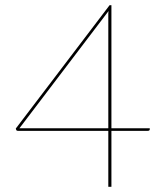

<svg xmlns="http://www.w3.org/2000/svg" viewBox="-20 -721 620 741"><path d="M410 -226H558V-222Q558 -216 550 -216H410V0H398V-216H51Q45.5 -216 44.2 -217.2Q43 -218.5 42 -221L41 -225L403 -701H410ZM398 -226V-669.5Q398 -674 399 -678.5L55 -226Z"/></svg>

Font: Lato TR Hairline
Style: Regular
Weight: 250
Designer: Lukasz Dziedzic
Foundry: Lukasz Dziedzic
Version: Version 1.104 2013